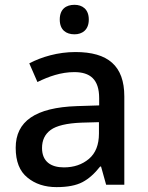

<svg xmlns="http://www.w3.org/2000/svg" viewBox="-20 -764 614 794"><path d="M288.1 -744.1C253.4 -744.1 227.1 -726.6 227.1 -683.1C227.1 -640.1 253.4 -622.1 288.1 -622.1C319.8 -622.1 347.2 -640.1 347.2 -683.1C347.2 -726.6 319.8 -744.1 288.1 -744.1ZM292 -548.8C219.7 -548.8 151.9 -528.8 101.1 -502L134.8 -424.8C181.6 -447.8 232.4 -465.8 287.1 -465.8C352.1 -465.8 390.1 -436.5 390.1 -357.9V-328.1L297.9 -325.2C126 -319.3 44.9 -262.2 44.9 -152.8C44.9 -96.7 61 -55.7 93.3 -29.8C125 -3.4 165.5 9.8 213.9 9.8C259.3 9.8 294.9 2.9 320.8 -10.7C346.2 -23.9 370.6 -45.4 394 -75.2H397.9L418.9 0H494.1V-365.2C494.1 -491.7 426.8 -548.8 292 -548.8ZM389.2 -258.8V-211.9C389.2 -165.5 375.5 -130.4 347.7 -106.9C319.8 -83.5 285.6 -71.8 244.1 -71.8C190.9 -71.8 153.8 -95.7 153.8 -151.9C153.8 -184.1 165.5 -209 189.5 -226.6C213.4 -244.1 255.9 -254.4 316.9 -256.8Z"/></svg>

Font: Noto Reveo Sans
Style: Regular
Weight: 500
Designer: Monotype Design Team
Foundry: Monotype Imaging Inc.
Version: Version 2.007